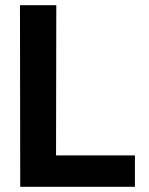

<svg xmlns="http://www.w3.org/2000/svg" viewBox="-20 -720 573 740"><path d="M196 -121H500V0H58L57 -700H197Z"/></svg>

Font: Lopes Sans
Style: Bold
Weight: 700
Designer: Gabriel Lam, Diego Maldonado
Foundry: TypeRant, Foresti Design
Version: Version 4.000